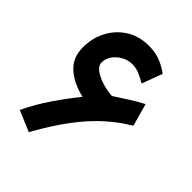

<svg xmlns="http://www.w3.org/2000/svg" viewBox="-194 -764 890 890"><g transform="rotate(45 251.0 -318.5)"><path d="M209.5 -272Q135.7 -289.1 91.8 -329.1Q47.9 -369.1 47.9 -435.5Q47.9 -495.6 74 -545.9Q100.1 -596.2 147.7 -626.7Q195.3 -657.2 259.8 -657.2Q302.2 -657.2 335.2 -644.3Q368.2 -631.3 396.5 -609.9L359.4 -509.3Q339.4 -521 315.9 -531.7Q292.5 -542.5 265.1 -542.5Q238.3 -542.5 213.9 -529.1Q189.5 -515.6 174.1 -493.9Q158.7 -472.2 158.7 -446.8Q158.7 -427.2 179.4 -411.1Q200.2 -395 232.9 -384.5Q265.6 -374 301.3 -371.1Q304.7 -371.1 308.1 -374.5Q343.8 -397 372.6 -416Q401.4 -435.1 439.9 -454.6L470.7 -343.8Q374.5 -287.1 298.1 -199.5Q221.7 -111.8 148.9 20L46.4 -23.4Q80.6 -94.2 123 -156.2Q165.5 -218.3 209.5 -272Z"/></g></svg>

Font: Vazirmatn RD UI FD SemiBold
Style: Regular
Weight: 600
Designer: Saber Rastikerdar
Foundry: Saber Rastikerdar
Version: Version 33.003